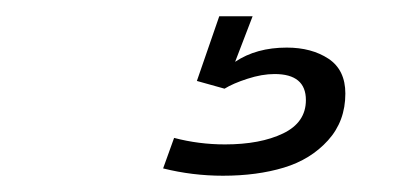

<svg xmlns="http://www.w3.org/2000/svg" viewBox="-20 -20 490 236"><path d="M249.5 0H290.5L269 56Q295 38.5 332.5 38.5Q363 38.5 383.8 52.2Q404.5 66 404.5 95Q404.5 129 383.2 152.5Q362 176 329 186Q296 196 254 196Q216.5 196 180.5 187L194 149.5Q224.5 157.5 256.5 157.5Q300 157.5 328 144Q356 130.5 356 103Q356 71 317.5 71Q302 71 284.2 76.8Q266.5 82.5 256 89L222 79.5Z"/></svg>

Font: League Mono Condensed UltraLight
Style: Regular
Weight: 200
Width: 1
Designer: Tyler Finck
Foundry: The League of Moveable Type / Tyler Finck
Version: Version 2.210